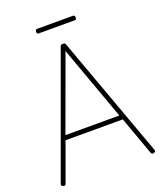

<svg xmlns="http://www.w3.org/2000/svg" viewBox="-195 -1245 1182 1386"><g transform="rotate(-20 395.5 -552.0)"><path d="M46 12Q36 8 34.5 3.5Q33 -1 36 -9L374 -938Q376 -946 381 -949.5Q386 -953 396 -953Q406 -953 410.5 -949.5Q415 -946 417 -938L755 -9Q758 -1 756.5 3.5Q755 8 745 12Q735 16 730 13Q725 10 720 -3L616 -292H176L71 -3Q67 10 62 13Q57 16 46 12ZM188 -327H602L396 -897ZM259 -1083Q251 -1083 247.5 -1087Q244 -1091 244 -1099Q244 -1109 247.5 -1113.5Q251 -1118 259 -1118H533Q541 -1118 544.5 -1113.5Q548 -1109 548 -1099Q548 -1091 544.5 -1087Q541 -1083 533 -1083Z"/></g></svg>

Font: Playwrite US Modern Thin
Style: Regular
Weight: 250
Designer: Veronika Burian, José Scaglione
Foundry: TypeTogether
Version: Version 1.003